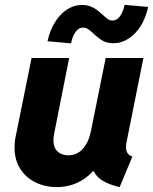

<svg xmlns="http://www.w3.org/2000/svg" viewBox="-20 -765 632 793"><path d="M40 -155.8Q40 -179.2 44.9 -202.1L110.4 -525.4H265.6L203.1 -210Q200.7 -199.2 200.7 -185.5Q200.7 -155.8 217.5 -139.6Q234.4 -123.5 261.7 -123.5Q298.8 -123.5 322.8 -151.1Q346.7 -178.7 355.5 -223.1L416.5 -525.4H572.3L502.4 -176.8Q500.5 -167 500.5 -156.7Q500.5 -141.1 507.1 -131.8Q513.7 -122.6 526.9 -118.7L474.1 7.8Q387.7 -12.2 367.2 -58.1H364.3Q335.4 -26.4 297.4 -9.3Q259.3 7.8 214.4 7.8Q167 7.8 127.2 -11.5Q87.4 -30.8 63.7 -67.6Q40 -104.5 40 -155.8ZM318.8 -744.6Q337.9 -744.6 353 -738.8Q368.2 -732.9 378.7 -725.1Q389.2 -717.3 403.3 -704.6Q417 -691.9 425.8 -686Q434.6 -680.2 444.8 -680.2Q462.9 -680.2 475.6 -698Q488.3 -715.8 494.6 -745.1L591.8 -736.3Q583 -693.4 562 -659.2Q541 -625 511.5 -605.7Q481.9 -586.4 448.2 -586.4Q421.9 -586.4 404.3 -596.7Q386.7 -606.9 367.2 -625.5Q353 -638.7 343.8 -644.8Q334.5 -650.9 323.2 -650.9Q305.2 -650.9 292.2 -633.3Q279.3 -615.7 273.4 -585.9L176.3 -594.7Q185.5 -638.2 206.5 -672.4Q227.5 -706.5 256.6 -725.6Q285.6 -744.6 318.8 -744.6Z"/></svg>

Font: Reddit Sans Vanilla ExtraBold
Style: Italic
Weight: 800
Italic angle: -11.25°
Designer: Stephen Hutchings
Version: Version 1.013